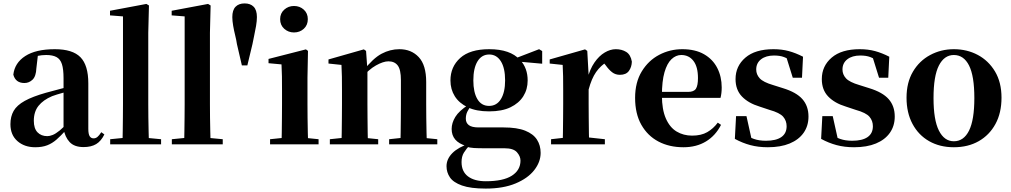

<svg xmlns="http://www.w3.org/2000/svg" viewBox="-20 -845 5920 1124"><path d="M186 17Q123 17 82 -19Q41 -55 41 -118Q41 -163 60 -196Q79 -229 125 -254.5Q171 -280 249 -302Q288 -313 338.5 -326Q389 -339 429 -349V-323Q389 -313 349 -302Q309 -291 285 -282Q233 -260 205.5 -225.5Q178 -191 178 -138Q178 -93 199.5 -70.5Q221 -48 257 -48Q271 -48 288.5 -55Q306 -62 329.5 -81Q353 -100 385 -136L402 -81H364Q336 -50 311 -28Q286 -6 256.5 5.5Q227 17 186 17ZM469 16Q415 16 387.5 -13.5Q360 -43 352 -92V-95V-387Q352 -440 342.5 -469.5Q333 -499 310.5 -511Q288 -523 250 -523Q225 -523 198.5 -517.5Q172 -512 135 -498L202 -523L193 -446Q191 -398 170.5 -378.5Q150 -359 123 -359Q71 -359 58 -408Q66 -477 128 -517Q190 -557 301 -557Q405 -557 451 -510Q497 -463 497 -357V-91Q497 -60 505 -47.5Q513 -35 528 -35Q540 -35 550 -43Q560 -51 573 -71L591 -58Q572 -19 543 -1.5Q514 16 469 16Z M625 0V-30L736 -41H807L923 -30V0ZM697 0Q698 -36 698.5 -76.5Q699 -117 699.5 -158Q700 -199 700 -236V-749L624 -755V-782L837 -822L852 -813L848 -653V-236Q848 -199 848.5 -158Q849 -117 850 -76.5Q851 -36 852 0Z M986 0V-30L1097 -41H1168L1284 -30V0ZM1058 0Q1059 -36 1059.5 -76.5Q1060 -117 1060.5 -158Q1061 -199 1061 -236V-749L985 -755V-782L1198 -822L1213 -813L1209 -653V-236Q1209 -199 1209.5 -158Q1210 -117 1211 -76.5Q1212 -36 1213 0Z M1412 -825Q1446 -825 1465 -805.5Q1484 -786 1484 -745Q1484 -722 1479 -693Q1474 -664 1468 -636.5Q1462 -609 1458 -587L1428 -462H1396L1367 -587Q1364 -609 1357 -637Q1350 -665 1345 -694Q1340 -723 1340 -745Q1340 -786 1359 -805.5Q1378 -825 1412 -825Z M1561 0V-30L1667 -41H1737L1845 -30V0ZM1628 0Q1629 -26 1629.5 -68Q1630 -110 1630.5 -156Q1631 -202 1631 -236V-313Q1631 -363 1630.5 -398Q1630 -433 1628 -468L1552 -475V-500L1771 -556L1783 -547L1780 -390V-236Q1780 -202 1780.5 -156Q1781 -110 1782 -68Q1783 -26 1784 0ZM1701 -655Q1668 -655 1644 -676.5Q1620 -698 1620 -733Q1620 -767 1644 -788.5Q1668 -810 1701 -810Q1735 -810 1758.5 -788.5Q1782 -767 1782 -733Q1782 -698 1758.5 -676.5Q1735 -655 1701 -655Z M1911 0V-30L2016 -41H2087L2194 -30V0ZM1979 0Q1980 -26 1980.5 -68Q1981 -110 1981.5 -156Q1982 -202 1982 -236V-316Q1982 -365 1981.5 -397Q1981 -429 1979 -465L1903 -473V-497L2110 -556L2123 -547L2131 -435V-432V-236Q2131 -202 2131.5 -156Q2132 -110 2132.5 -68Q2133 -26 2134 0ZM2258 0V-30L2361 -41H2431L2540 -30V0ZM2324 0Q2325 -26 2325.5 -67.5Q2326 -109 2326.5 -155Q2327 -201 2327 -236V-376Q2327 -437 2308.5 -461.5Q2290 -486 2254 -486Q2224 -486 2181 -462Q2138 -438 2095 -386L2091 -431H2107Q2164 -504 2214 -530.5Q2264 -557 2318 -557Q2388 -557 2431.5 -510.5Q2475 -464 2475 -365V-236Q2475 -201 2475.5 -155Q2476 -109 2477 -67.5Q2478 -26 2479 0Z M2824 259Q2735 259 2684.5 241Q2634 223 2614 193.5Q2594 164 2594 128Q2594 86 2628 51.5Q2662 17 2731 -6L2734 0Q2709 27 2695.5 49Q2682 71 2682 104Q2682 159 2719.5 187.5Q2757 216 2824 216Q2926 216 2976.5 183.5Q3027 151 3027 95Q3027 70 3006.5 46.5Q2986 23 2934 23H2821Q2779 23 2754.5 21.5Q2730 20 2708 13V9Q2624 -16 2624 -90Q2624 -125 2645.5 -160.5Q2667 -196 2723 -232V-241L2742 -232Q2724 -208 2715.5 -190.5Q2707 -173 2707 -150Q2707 -126 2724.5 -112.5Q2742 -99 2782 -99H2928Q3007 -99 3054.5 -80Q3102 -61 3123.5 -27.5Q3145 6 3145 50Q3145 103 3107.5 151Q3070 199 2998 229Q2926 259 2824 259ZM2843 -193Q2768 -193 2718 -217Q2668 -241 2642.5 -281.5Q2617 -322 2617 -374Q2617 -454 2674 -505.5Q2731 -557 2844 -557Q2906 -557 2950.5 -541.5Q2995 -526 3021 -497L3026 -493Q3069 -446 3069 -374Q3069 -322 3043.5 -281.5Q3018 -241 2968.5 -217Q2919 -193 2843 -193ZM2843 -225Q2888 -225 2912.5 -265Q2937 -305 2937 -374Q2937 -447 2912 -486.5Q2887 -526 2844 -526Q2800 -526 2775.5 -486Q2751 -446 2751 -374Q2751 -305 2774.5 -265Q2798 -225 2843 -225ZM2987 -487V-502H2993L3136 -557L3154 -546V-472Z M3206 0V-30L3313 -42H3411L3521 -30V0ZM3274 0Q3275 -26 3275.5 -68Q3276 -110 3276.5 -156Q3277 -202 3277 -236V-316Q3277 -366 3276.5 -397.5Q3276 -429 3274 -465L3198 -473V-497L3405 -556L3418 -547L3426 -404V-403V-236Q3426 -202 3426.5 -156Q3427 -110 3427.5 -68Q3428 -26 3429 0ZM3426 -321 3390 -383H3419Q3433 -440 3460 -479Q3487 -518 3520 -537.5Q3553 -557 3585 -557Q3620 -557 3646 -541Q3672 -525 3679 -484Q3678 -452 3661.5 -429.5Q3645 -407 3609 -407Q3583 -407 3563.5 -422Q3544 -437 3525 -464L3502 -491L3536 -485Q3496 -461 3469.5 -423Q3443 -385 3426 -321Z M3981 17Q3898 17 3834.5 -16.5Q3771 -50 3734.5 -114.5Q3698 -179 3698 -272Q3698 -363 3737 -427Q3776 -491 3839 -524Q3902 -557 3974 -557Q4050 -557 4101.5 -527.5Q4153 -498 4179 -447Q4205 -396 4205 -333Q4205 -299 4198 -272H3762V-307H4008Q4042 -307 4054 -325.5Q4066 -344 4066 -388Q4066 -454 4039.5 -488.5Q4013 -523 3968 -523Q3937 -523 3911 -498.5Q3885 -474 3870 -422Q3855 -370 3855 -286Q3855 -204 3878 -151.5Q3901 -99 3941 -75Q3981 -51 4032 -51Q4085 -51 4120.5 -71.5Q4156 -92 4182 -127L4201 -114Q4169 -51 4113 -17Q4057 17 3981 17Z M4475 17Q4419 17 4372.5 4.5Q4326 -8 4282 -32L4289 -165H4350L4382 -21L4331 -28V-64Q4364 -42 4394 -31.5Q4424 -21 4464 -21Q4523 -21 4554 -42.5Q4585 -64 4585 -106Q4585 -138 4565 -161.5Q4545 -185 4484 -202L4427 -221Q4361 -241 4323.5 -280Q4286 -319 4286 -382Q4286 -458 4343.5 -507.5Q4401 -557 4508 -557Q4557 -557 4597.5 -546Q4638 -535 4681 -513L4675 -390H4621L4578 -528L4623 -512V-482Q4593 -502 4569.5 -511Q4546 -520 4511 -520Q4464 -520 4435.5 -498Q4407 -476 4407 -438Q4407 -409 4427.5 -386.5Q4448 -364 4506 -347L4563 -329Q4642 -305 4677.5 -264.5Q4713 -224 4713 -163Q4713 -108 4684.5 -67.5Q4656 -27 4603 -5Q4550 17 4475 17Z M4980 17Q4924 17 4877.5 4.5Q4831 -8 4787 -32L4794 -165H4855L4887 -21L4836 -28V-64Q4869 -42 4899 -31.5Q4929 -21 4969 -21Q5028 -21 5059 -42.5Q5090 -64 5090 -106Q5090 -138 5070 -161.5Q5050 -185 4989 -202L4932 -221Q4866 -241 4828.5 -280Q4791 -319 4791 -382Q4791 -458 4848.5 -507.5Q4906 -557 5013 -557Q5062 -557 5102.5 -546Q5143 -535 5186 -513L5180 -390H5126L5083 -528L5128 -512V-482Q5098 -502 5074.5 -511Q5051 -520 5016 -520Q4969 -520 4940.5 -498Q4912 -476 4912 -438Q4912 -409 4932.5 -386.5Q4953 -364 5011 -347L5068 -329Q5147 -305 5182.5 -264.5Q5218 -224 5218 -163Q5218 -108 5189.5 -67.5Q5161 -27 5108 -5Q5055 17 4980 17Z M5564 17Q5482 17 5419.5 -18.5Q5357 -54 5322 -119.5Q5287 -185 5287 -273Q5287 -362 5324.5 -425.5Q5362 -489 5425.5 -523Q5489 -557 5564 -557Q5641 -557 5704 -523.5Q5767 -490 5805 -426.5Q5843 -363 5843 -273Q5843 -184 5807.5 -119Q5772 -54 5709.5 -18.5Q5647 17 5564 17ZM5564 -18Q5622 -18 5653 -80.5Q5684 -143 5684 -271Q5684 -400 5653 -461.5Q5622 -523 5564 -523Q5508 -523 5476.5 -461.5Q5445 -400 5445 -271Q5445 -143 5476.5 -80.5Q5508 -18 5564 -18Z"/></svg>

Font: Noto Serif SC ExtraLight ExtraBold
Style: Regular
Weight: 800
Version: Version 2.002-H1;hotconv 1.1.0;makeotfexe 2.6.0